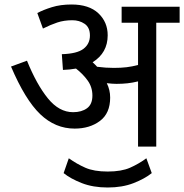

<svg xmlns="http://www.w3.org/2000/svg" viewBox="-20 -652 819 854"><path d="M470 -218Q470 -148 424.5 -114Q379 -80 312 -80Q226 -80 159 -144Q92 -208 29 -356L100 -382Q143 -276 193 -214.5Q243 -153 305 -153Q343 -153 367 -170.5Q391 -188 391 -227Q391 -264 370.5 -293Q350 -322 318 -347Q291 -342 260 -341L255 -411Q323 -413 351.5 -435Q380 -457 380 -494Q380 -530 356.5 -546Q333 -562 302 -562Q265 -562 235 -552Q205 -542 171 -525L146 -594Q172 -608 210.5 -620Q249 -632 298 -632Q376 -632 417.5 -593Q459 -554 459 -495Q459 -417 392 -375Q403 -365 412 -355Q450 -350 486 -350Q518 -350 543 -353Q568 -356 594 -363V-551H521V-622H779V-551H675V0H594V-290Q570 -284 547 -281.5Q524 -279 498 -279Q481 -279 455 -282Q470 -252 470 -218ZM459 182Q394 182 344 162.5Q294 143 263 118L286 52Q321 77 359.5 94Q398 111 459 111Q520 111 558.5 94Q597 77 631 52L655 118Q624 143 574 162.5Q524 182 459 182Z"/></svg>

Font: RS Noto Sans
Style: Regular
Weight: 400
Designer: Monotype Design Team
Foundry: Monotype Imaging Inc.
Version: Version 3.10